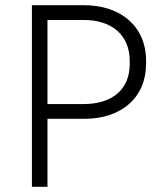

<svg xmlns="http://www.w3.org/2000/svg" viewBox="-20 -720 631 740"><path d="M103 0H163V-262H305C448 -262 543 -344 543 -474V-486C543 -618 446 -700 303 -700H103ZM163 -319V-643H303C412 -643 480 -584 480 -485V-473C480 -376 413 -319 303 -319Z"/></svg>

Font: Fixel Text Light
Style: Regular
Weight: 300
Width: 4
Designer: AlfaBravo + MacPaw
Foundry: Kyrylo Tkachov, Marchela Mozhyna, Serhii Makarenko, Maria Weinstein, Zakhar Kryvoshyya
Version: Version 1.211